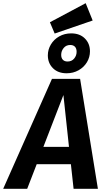

<svg xmlns="http://www.w3.org/2000/svg" viewBox="-67 -1188 664 1208"><path d="M379 -155H164L104 0H-47L260 -692H437L549 0H396ZM367 -264 332 -590 206 -264ZM499 -865Q499 -828 480 -796.5Q461 -765 427.5 -746Q394 -727 352 -727Q298 -727 266 -759Q234 -791 234 -840Q234 -876 253 -908Q272 -940 305.5 -959Q339 -978 381 -978Q435 -978 467 -946Q499 -914 499 -865ZM318 -843Q318 -823 328.5 -812Q339 -801 358 -801Q384 -801 399.5 -819.5Q415 -838 415 -862Q415 -883 404.5 -894Q394 -905 375 -905Q349 -905 333.5 -886Q318 -867 318 -843ZM516 -1059 277 -977 247 -1048 472 -1168Z"/></svg>

Font: Fira Sans SemiBold
Style: Italic
Weight: 600
Italic angle: -8°
Designer: bBox Type GmbH & Carrois Corporate GbR & Edenspiekermann AG
Foundry: bBox Type GmbH & Carrois Corporate GbR & Edenspiekermann AG
Version: Version 4.301